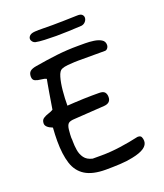

<svg xmlns="http://www.w3.org/2000/svg" viewBox="-149 -930 871 1019"><g transform="rotate(-20 287.0 -420.5)"><path d="M272 -10Q198 -10 156 -36Q114 -62 97.5 -113.5Q81 -165 81 -241Q81 -276 84 -316Q45 -331 45 -353Q45 -372 57.5 -380.5Q70 -389 86.5 -394Q103 -399 114 -406Q116 -418 120 -442.5Q124 -467 128.5 -494.5Q133 -522 137 -543.5Q141 -565 142 -570Q131 -576 112.5 -577.5Q94 -579 80 -585Q66 -591 66 -610Q66 -630 77 -639.5Q88 -649 113 -653Q177 -664 236 -671Q295 -678 359 -678Q373 -678 397 -678Q421 -678 445.5 -674.5Q470 -671 487 -661Q504 -651 504 -631Q504 -620 497.5 -612Q491 -604 483 -604H333Q329 -604 311 -603.5Q293 -603 272 -601Q251 -599 237 -593Q222 -587 213 -556Q204 -525 200 -482.5Q196 -440 196 -399Q209 -400 235 -401.5Q261 -403 289.5 -404Q318 -405 337 -405H377Q400 -405 408.5 -395Q417 -385 417 -368Q417 -334 379 -331L210 -320Q182 -319 172.5 -310.5Q163 -302 160 -279Q158 -260 157.5 -250Q157 -240 157 -232Q158 -225 158 -219.5Q158 -214 158 -210Q158 -187 162 -161.5Q166 -136 180.5 -116Q195 -96 226 -89H277Q327 -89 383.5 -97Q440 -105 483 -115Q485 -116 488 -116Q491 -116 492 -116Q506 -116 510.5 -106Q515 -96 515 -84Q515 -39 424 -21Q392 -14 351 -12Q310 -10 272 -10ZM268 -767Q235 -767 202.5 -768.5Q170 -770 151 -774Q143 -776 136.5 -783.5Q130 -791 130 -800Q130 -810 139.5 -818.5Q149 -827 173 -828Q187 -829 213.5 -828.5Q240 -828 268 -828Q297 -828 334.5 -829Q372 -830 407 -831Q427 -832 435 -824.5Q443 -817 443 -807Q443 -795 434 -784.5Q425 -774 411 -772Q377 -770 338 -768.5Q299 -767 268 -767Z"/></g></svg>

Font: Fuzzy Bubbles
Style: Regular
Weight: 400
Designer: Robert E. Leuschke
Foundry: Robert E. Leuschke
Version: Version 1.010; ttfautohint (v1.8.3)